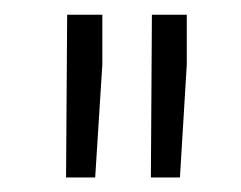

<svg xmlns="http://www.w3.org/2000/svg" viewBox="-20 -770 328 261"><path d="M119.1 -750V-682.1L109.4 -528.8H69.8L71.3 -750ZM233.9 -750V-682.1L224.6 -528.8H185.1L186.5 -750Z"/></svg>

Font: Mardoto Light
Style: Regular
Weight: 400
Designer: Christian Robertson, Vahan Hovhannisyan
Foundry: Google
Version: Version 1.000